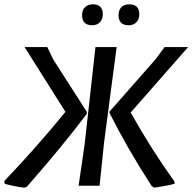

<svg xmlns="http://www.w3.org/2000/svg" viewBox="-23 -860 891 889"><path d="M407 -840Q453 -840 453 -794Q453 -771 439.5 -757Q426 -743 404 -743Q357 -743 357 -790Q357 -813 370.5 -826.5Q384 -840 407 -840ZM575 -840Q622 -840 622 -794Q622 -771 608.5 -757Q595 -743 573 -743Q526 -743 526 -790Q526 -813 539 -826.5Q552 -840 575 -840ZM691 9 679 1Q568 -170 484 -337L483 -342L696 -584L739 -642H848L582 -339Q678 -168 785 -19V-9Q748 1 691 9ZM89 9Q41 3 -1 -9L-3 -22Q142 -173 280 -342L91 -642H196L224 -584L379 -342V-333Q267 -184 101 5ZM341 0 369 -193 419 -642H517L459 -201L438 0Z"/></svg>

Font: Alegreya Sans SC Medium
Style: Italic
Weight: 500
Italic angle: -7°
Designer: Juan Pablo del Peral
Foundry: Huerta Tipografica
Version: Version 2.007